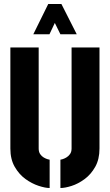

<svg xmlns="http://www.w3.org/2000/svg" viewBox="-20 -938 552 963"><path d="M147 -766 222 -918H288L365 -766H283L255 -823L228 -766ZM229 5Q207 5 173.5 -6Q140 -17 108 -40Q76 -63 54 -101Q32 -139 32 -193V-700H174V-193Q174 -176 181.5 -165Q189 -154 199.5 -148Q210 -142 218.5 -139.5Q227 -137 229 -137ZM283 5V-137Q285 -137 293.5 -139.5Q302 -142 312.5 -148Q323 -154 331 -165Q339 -176 339 -193V-700H479V-193Q479 -139 457.5 -101Q436 -63 404 -39.5Q372 -16 339 -5.5Q306 5 283 5Z"/></svg>

Font: Stick No Bills ExtraBold
Style: Regular
Weight: 800
Version: Version 2.000